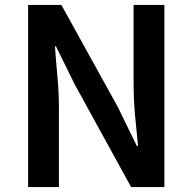

<svg xmlns="http://www.w3.org/2000/svg" viewBox="-20 -759 782 779"><path d="M94 0V-739H229L458 -325L535 -167H540Q534 -224 528 -290.5Q522 -357 522 -419V-739H647V0H512L284 -415L207 -571H203Q207 -513 213 -448.5Q219 -384 219 -322V0Z"/></svg>

Font: Noto Sans JP Thin SemiBold
Style: Regular
Weight: 600
Version: Version 2.004-H2;hotconv 1.0.118;makeotfexe 2.5.65603